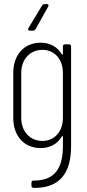

<svg xmlns="http://www.w3.org/2000/svg" viewBox="-20 -719 426 940"><path d="M209 -699H198C193 -699 189 -696 186 -692L119 -581C115 -574 118 -569 126 -569H142C147 -569 151 -572 154 -576L216 -687C220 -694 217 -699 209 -699ZM288 -492V-454C288 -450 285 -450 283 -453C261 -490 224 -510 179 -510C98 -510 45 -450 45 -363V-140C45 -55 97 6 179 6C224 6 261 -14 283 -51C285 -54 288 -54 288 -50V-5C288 104 249 166 144 165C138 165 134 169 134 175V191C134 198 138 201 149 201C277 201 328 123 328 -3V-492C328 -498 324 -502 318 -502H298C292 -502 288 -498 288 -492ZM188 -29C127 -29 84 -75 84 -142V-362C84 -429 127 -475 188 -475C247 -475 288 -429 288 -362V-142C288 -75 247 -29 188 -29Z"/></svg>

Font: Barlow Condensed ExtraLight
Style: Regular
Weight: 275
Width: 3
Designer: Jeremy Tribby
Foundry: Tribby Type
Version: Version 1.422;hotconv 1.0.109;makeotfexe 2.5.65596